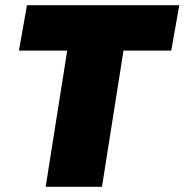

<svg xmlns="http://www.w3.org/2000/svg" viewBox="-20 -720 711 740"><path d="M640 -525H456L373 0H156L239 -525H53L84 -700H671Z"/></svg>

Font: Georama Black
Style: Italic
Weight: 900
Italic angle: -9°
Designer: Jean-Baptiste Levee
Foundry: Production Type
Version: Version 1.000